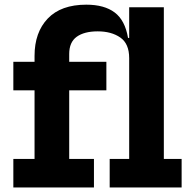

<svg xmlns="http://www.w3.org/2000/svg" viewBox="-20 -822 839 842"><path d="M698.5 -125H776.5V0H461V-125H546.5V-790H698.5ZM38.5 0V-125H131.5V-426H38.5V-551H131.5V-577Q131.5 -680 189.5 -740.8Q247.5 -801.5 358.5 -801.5Q437.5 -801.5 483 -767.2Q528.5 -733 541.5 -655.5H616.5L546.5 -567Q546.5 -630.5 507.5 -657.5Q468.5 -684.5 408.5 -684.5Q349.5 -684.5 316.5 -660.8Q283.5 -637 283.5 -585.5V-551H446.5V-426H283.5V-125H392V0Z"/></svg>

Font: Hepta Slab
Style: Bold
Weight: 700
Designer: Michael LaGattuta
Foundry: Michael LaGattuta
Version: Version 1.100